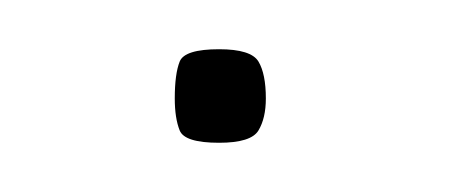

<svg xmlns="http://www.w3.org/2000/svg" viewBox="-20 -64 192 78"><path d="M69 -6Q55 -6 53 -11Q51 -16 51 -24Q51 -34 53 -39Q55 -44 69 -44Q82 -44 85 -39Q88 -34 88 -24Q88 -16 85 -11Q82 -6 69 -6Z"/></svg>

Font: Smooch Sans Thin ExtraLight
Style: Regular
Weight: 250
Version: Version 1.010